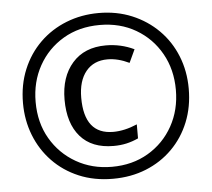

<svg xmlns="http://www.w3.org/2000/svg" viewBox="-52 -846 935 847"><g transform="rotate(-5 415.5 -423.0)"><path d="M415 -56Q332 -56 264.5 -84.5Q197 -113 148.5 -163.5Q100 -214 74 -280.5Q48 -347 48 -423Q48 -504 76 -571.5Q104 -639 154 -688Q204 -737 271 -763.5Q338 -790 415 -790Q495 -790 562 -762Q629 -734 678.5 -684.5Q728 -635 755 -568Q782 -501 782 -423Q782 -343 755 -276Q728 -209 678.5 -159.5Q629 -110 562 -83Q495 -56 415 -56ZM415 -109Q506 -109 576 -150.5Q646 -192 685.5 -263Q725 -334 725 -423Q725 -513 685 -584Q645 -655 575 -696Q505 -737 415 -737Q323 -737 253 -695.5Q183 -654 143.5 -583Q104 -512 104 -423Q104 -331 145 -260.5Q186 -190 256.5 -149.5Q327 -109 415 -109ZM430 -200Q334 -200 283 -258.5Q232 -317 232 -422Q232 -523 285.5 -584Q339 -645 434 -645Q500 -645 559 -617L532 -559Q482 -583 436 -583Q375 -583 340.5 -541Q306 -499 306 -424Q306 -262 434 -262Q484 -262 540 -286V-224Q514 -212 487.5 -206Q461 -200 430 -200Z"/></g></svg>

Font: Noto Sans Malayalam UI Condensed
Style: Regular
Weight: 400
Width: 3
Designer: Jelle Bosma - Monotype Design Team
Foundry: Monotype Imaging Inc.
Version: Version 2.104; ttfautohint (v1.8.4.7-5d5b)